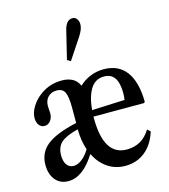

<svg xmlns="http://www.w3.org/2000/svg" viewBox="-124 -948 931 1057"><g transform="rotate(-15 341.0 -419.5)"><path d="M359.5 -289Q359.5 -74.5 491 -74.5Q579 -74.5 626 -152.5L643 -137Q621.5 -67 573.8 -28.2Q526 10.5 460 10.5Q404 10.5 360.2 -19Q316.5 -48.5 291 -100.5H288Q218 10.5 136 10.5Q89.5 10.5 62.2 -22Q35 -54.5 35 -108.5Q35 -177.5 86.8 -219.2Q138.5 -261 258.5 -288V-374.5Q258.5 -439 246 -463.8Q233.5 -488.5 201 -488.5Q169.5 -488.5 150.8 -469.2Q132 -450 132 -417Q132 -407 133.2 -397Q134.5 -387 134.5 -378Q134.5 -351.5 121 -334.2Q107.5 -317 87 -317Q68 -317 56 -332.5Q44 -348 44 -372.5Q44 -404 64.8 -437.8Q85.5 -471.5 120 -496Q173 -534.5 241.5 -534.5Q277 -534.5 302 -521.2Q327 -508 340 -478.5Q368 -505 403.8 -519.8Q439.5 -534.5 480.5 -534.5Q564 -534.5 608 -475.8Q652 -417 653.5 -303.5L648 -297H359.5Q359.5 -293.5 359.5 -289ZM472.5 -495.5Q421 -495.5 394.2 -450.8Q367.5 -406 361.5 -333.5L548.5 -341.5Q551.5 -359 551.5 -380.5Q551.5 -495.5 472.5 -495.5ZM185 -63Q208.5 -63 232.8 -82Q257 -101 276.5 -133.5Q258.5 -185 257.5 -252Q188 -234.5 160 -209Q132 -183.5 132 -137Q132 -102.5 146 -82.8Q160 -63 185 -63ZM319 -624.5 299 -635.5 338 -795.5Q344 -821.5 356.2 -836Q368.5 -850.5 388.5 -850.5Q402.5 -850.5 412 -838Q421.5 -825.5 421.5 -806.5Q421.5 -779.5 396.5 -741.5Z"/></g></svg>

Font: Libre Caslon Condensed Medium
Style: Regular
Weight: 500
Designer: Pablo Impallari, Rodrigo Fuenzalida, Katja Schimmel, Ertekin Erdin
Foundry: Pablo Impallari, Rodrigo Fuenzalida
Version: Version 2.000; ttfautohint (v1.8.4.7-5d5b);gftools[0.9.33]